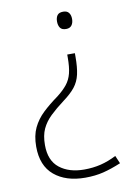

<svg xmlns="http://www.w3.org/2000/svg" viewBox="-84 -595 584 841"><g transform="rotate(-10 208.5 -174.5)"><path d="M276 -337Q276 -290 269 -259Q262 -228 243.5 -204.5Q225 -181 191 -156Q155 -129 129.5 -104.5Q104 -80 90.5 -51Q77 -22 77 21Q77 90 119 123Q161 156 228 156Q268 156 302.5 147.5Q337 139 372 121L387 156Q344 174 307.5 183Q271 192 227 192Q141 192 89.5 149Q38 106 38 21Q38 -28 54.5 -62.5Q71 -97 100 -124.5Q129 -152 168 -180Q195 -201 211.5 -221.5Q228 -242 235 -269.5Q242 -297 242 -340V-353H276ZM290 -503Q290 -486 282 -475Q274 -464 257 -464Q238 -464 230.5 -475Q223 -486 223 -503Q223 -520 230.5 -530.5Q238 -541 257 -541Q274 -541 282 -530.5Q290 -520 290 -503Z"/></g></svg>

Font: Noto Sans Thai ExtraLight
Style: Regular
Weight: 200
Designer: Monotype Design Team
Foundry: Monotype Imaging Inc.
Version: Version 2.001; ttfautohint (v1.8.4.7-5d5b)